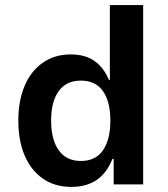

<svg xmlns="http://www.w3.org/2000/svg" viewBox="-20 -725 659 755"><path d="M261 10Q195 10 148 -23Q101 -56 76.5 -114.5Q52 -173 52 -251Q52 -327 76 -385.5Q100 -444 147 -477.5Q194 -511 258 -511Q316 -511 352.5 -484.5Q389 -458 408 -411H412V-705H543V0H427V-100H422Q400 -44 359.5 -17Q319 10 261 10ZM298 -92Q356 -92 385 -134Q414 -176 414 -251Q414 -325 385 -366.5Q356 -408 298 -408Q241 -408 211 -367Q181 -326 181 -251Q181 -176 211 -134Q241 -92 298 -92Z"/></svg>

Font: Nunito Sans 7pt SemiCondensed
Style: Bold
Weight: 700
Width: 4
Designer: Vernon Adams
Foundry: Vernon Adams
Version: Version 3.101;gftools[0.9.27]